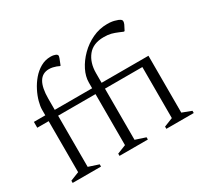

<svg xmlns="http://www.w3.org/2000/svg" viewBox="-149 -973 1281 1196"><g transform="rotate(-30 491.5 -375.0)"><path d="M58 0V-16L121 -41V-408H39V-450H121V-490Q121 -514 130 -547.5Q139 -581 157 -616.5Q175 -652 200.5 -682Q226 -712 259 -731Q292 -750 331 -750Q344 -750 352.5 -748Q361 -746 366 -744Q379 -739 379 -728Q379 -725 377.5 -721.5Q376 -718 375 -713L358 -670H353L335 -678Q324 -682 311 -685Q298 -688 284 -688Q189 -688 189 -530V-450H458V-491Q458 -534 480.5 -579Q503 -624 542 -663Q581 -702 631.5 -726Q682 -750 739 -750Q759 -750 773.5 -747.5Q788 -745 796 -742Q835 -732 835 -715Q835 -711 834 -706Q833 -701 830 -694L811 -657H804L778 -668Q752 -679 731 -684.5Q710 -690 679 -690Q602 -690 564 -642Q526 -594 526 -519V-450H863V-41L929 -16V0H732V-16L795 -41V-408H526V-40L599 -16V0H395V-16L458 -41V-408H189V-40L262 -16V0Z"/></g></svg>

Font: Spectral Light
Style: Regular
Weight: 300
Designer: Jean-Baptiste Levee
Foundry: Production Type
Version: Version 2.001